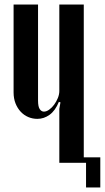

<svg xmlns="http://www.w3.org/2000/svg" viewBox="-20 -719 463 848"><path d="M240 -269Q224 -230 199 -212Q174 -194 145 -194Q124 -194 105 -202Q86 -210 71.5 -225.5Q57 -241 48.5 -262.5Q40 -284 40 -311V-699H148V-275Q148 -248 155.5 -237Q163 -226 174 -226Q185 -226 197 -234.5Q209 -243 219 -256.5Q229 -270 235.5 -286Q242 -302 242 -317V-699H350V0H242V-238L247 -267ZM336 -24H423V109H360V0H336Z"/></svg>

Font: Moniqa Extra Bold Narrow Heading
Style: Regular
Weight: 800
Width: 4
Designer: Rajesh Rajput
Foundry: Rajesh Rajput
Version: Version 1.000;December 15, 2022;FontCreator 14.0.0.2794 32-b